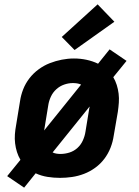

<svg xmlns="http://www.w3.org/2000/svg" viewBox="-20 -810 640 883"><path d="M91 53 13 0 74 -75Q64 -92 58 -111Q52 -130 49.5 -150.5Q47 -171 48.5 -192Q50 -213 54 -234L72 -344Q76 -372 86.5 -399Q97 -426 115 -449.5Q133 -473 157.5 -491Q182 -509 209 -519.5Q236 -530 264 -535.5Q292 -541 320 -541Q350 -541 378 -535Q406 -529 431 -517L484 -583L562 -530L501 -455Q511 -438 517 -419Q523 -400 525.5 -379.5Q528 -359 526.5 -338Q525 -317 522 -296L503 -186Q499 -158 488.5 -131Q478 -104 460.5 -80.5Q443 -57 418.5 -39Q394 -21 366.5 -10.5Q339 0 311 4Q283 8 256 8Q227 8 198.5 3.5Q170 -1 144 -13ZM183 -210 353 -421Q344 -425 334.5 -426.5Q325 -428 315 -428Q295 -428 275 -421Q255 -414 239 -399.5Q223 -385 214 -365.5Q205 -346 202 -326L184 -216Q184 -215 183.5 -213Q183 -211 183 -210ZM258 -102Q279 -102 299.5 -108.5Q320 -115 336 -129.5Q352 -144 361 -164Q370 -184 373 -204L391 -314Q392 -315 392 -317Q392 -319 392 -320L222 -109Q230 -105 239.5 -103.5Q249 -102 258 -102ZM323 -580 264 -640 429 -790 506 -710Z"/></svg>

Font: Iosevka Curly XBdEx
Style: Italic
Weight: 800
Width: 7
Italic angle: -9°
Monospace: yes
Designer: Belleve Invis
Foundry: Belleve Invis
Version: Version 11.1.0; ttfautohint (v1.8.3)